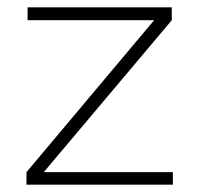

<svg xmlns="http://www.w3.org/2000/svg" viewBox="-20 -502 542 522"><path d="M450 -34V0H52V-34L399 -447H55V-482H447V-447L99 -34Z"/></svg>

Font: Exo 2.0 Extra Light
Style: Regular
Weight: 250
Designer: Natanael Gama
Version: Version 1.001;PS 001.001;hotconv 1.0.70;makeotf.lib2.5.58329